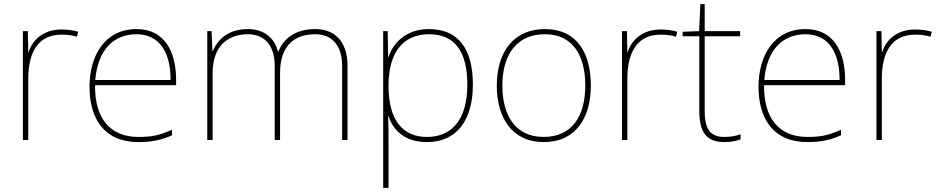

<svg xmlns="http://www.w3.org/2000/svg" viewBox="-20 -679 4554 931"><path d="M278 -536C193 -536 138 -488 119 -427H117L115 -528H91V0H117V-297C117 -428 167 -511 278 -511C308 -511 328 -508 353 -501L359 -525C335 -532 310 -536 278 -536Z M642 -538C488 -538 414 -408 414 -259C414 -104 485 10 651 10C715 10 763 0 814 -23V-50C752 -22 715 -15 651 -15C514 -15 439 -105 441 -266H834V-291C834 -430 777 -538 642 -538ZM642 -513C754 -513 808 -423 807 -291H442C454 -436 530 -513 642 -513Z M1509 -538C1414 -538 1355 -494 1330 -429H1328C1310 -500 1255 -538 1182 -538C1080 -538 1033 -481 1012 -432H1010L1006 -528H985V0H1011V-325C1011 -459 1089 -513 1182 -513C1255 -513 1312 -467 1312 -360V0H1338V-325C1338 -459 1409 -513 1509 -513C1582 -513 1639 -467 1639 -360V0H1665V-361C1665 -482 1599 -538 1509 -538Z M2060 -538C1950 -538 1886 -472 1864 -402H1862L1860 -528H1838V232H1864V15C1864 -27 1864 -71 1862 -116H1864C1886 -46 1945 10 2050 10C2191 10 2273 -91 2273 -269C2273 -445 2200 -538 2060 -538ZM2060 -513C2182 -513 2246 -434 2246 -269C2246 -101 2173 -15 2050 -15C1936 -15 1864 -92 1864 -262V-265C1864 -421 1932 -513 2060 -513Z M2845 -264C2845 -417 2781 -538 2622 -538C2475 -538 2389 -432 2389 -264C2389 -107 2464 10 2616 10C2773 10 2845 -109 2845 -264ZM2416 -264C2416 -420 2490 -513 2622 -513C2763 -513 2818 -402 2818 -264C2818 -119 2756 -15 2616 -15C2481 -15 2416 -117 2416 -264Z M3183 -536C3098 -536 3043 -488 3024 -427H3022L3020 -528H2996V0H3022V-297C3022 -428 3072 -511 3183 -511C3213 -511 3233 -508 3258 -501L3264 -525C3240 -532 3215 -536 3183 -536Z M3492 -15C3418 -15 3397 -61 3397 -143V-503H3569V-528H3397V-659H3376L3370 -528L3290 -525V-503H3371V-140C3371 -47 3399 10 3492 10C3527 10 3549 4 3571 -3V-28C3549 -20 3525 -15 3492 -15Z M3886 -538C3732 -538 3658 -408 3658 -259C3658 -104 3729 10 3895 10C3959 10 4007 0 4058 -23V-50C3996 -22 3959 -15 3895 -15C3758 -15 3683 -105 3685 -266H4078V-291C4078 -430 4021 -538 3886 -538ZM3886 -513C3998 -513 4052 -423 4051 -291H3686C3698 -436 3774 -513 3886 -513Z M4417 -536C4332 -536 4277 -488 4258 -427H4256L4254 -528H4230V0H4256V-297C4256 -428 4306 -511 4417 -511C4447 -511 4467 -508 4492 -501L4498 -525C4474 -532 4449 -536 4417 -536Z"/></svg>

Font: Noto Sans Syriac Eastern Thin
Style: Regular
Weight: 100
Designer: Patrick Giasson and the Monotype Design Team
Foundry: Monotype Imaging Inc.
Version: Version 3.001